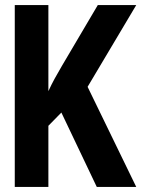

<svg xmlns="http://www.w3.org/2000/svg" viewBox="-20 -734 570 754"><path d="M38 0V-714H170V-376Q182 -402 194 -424Q206 -446 223 -475L364 -714H515L324 -393L515 0H360L221 -292L170 -240V0Z"/></svg>

Font: Noto Sans Mono Condensed
Style: Bold
Weight: 700
Width: 3
Designer: Monotype Design Team
Foundry: Monotype Imaging Inc.
Version: Version 2.014